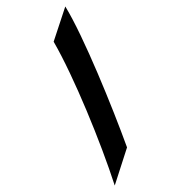

<svg xmlns="http://www.w3.org/2000/svg" viewBox="-20 -641 540 594"><path d="M182 -621 146 -512C209 -403 292 -200 335 -67L373 -185C328 -309 239 -528 182 -621Z"/></svg>

Font: 寒蝉无机体 CompactMedium
Style: Regular
Weight: 500
Width: 3
Designer: ChillTanhei {Warren2060}; 
Source Han Sans {Ryoko NISHIZUKA 西塚涼子 (kana, bopomofo & ideographs); Paul D. Hunt (Latin, Gre
Foundry: ChillType&Adobe
Version: Version 1.000;Glyphs 3.1.1 (3135)